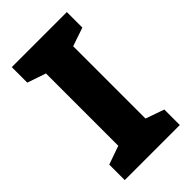

<svg xmlns="http://www.w3.org/2000/svg" viewBox="-219 -786 858 858"><g transform="rotate(-45 209.5 -357.0)"><path d="M383 0H35V-98L123 -129V-586L35 -616V-714H383V-616L295 -586V-129L383 -98Z"/></g></svg>

Font: Noto Sans Khmer UI ExtraBold
Style: Regular
Weight: 800
Designer: Danh Hong and the Monotype Design Team
Foundry: Monotype Imaging Inc.
Version: Version 2.002; ttfautohint (v1.8.4.7-5d5b)